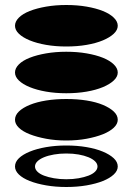

<svg xmlns="http://www.w3.org/2000/svg" viewBox="-20 -751 520 768"><path d="M40 -85Q40 -103 55.5 -118Q71 -133 99 -144.5Q127 -156 164.5 -162.5Q202 -169 245 -169Q289 -169 326.5 -162.5Q364 -156 391.5 -144.5Q419 -133 435 -118Q451 -103 451 -85Q451 -68 435 -53Q419 -38 391.5 -27Q364 -16 326.5 -9.5Q289 -3 245 -3Q202 -3 164.5 -9.5Q127 -16 99 -27Q71 -38 55.5 -53Q40 -68 40 -85ZM120 -85Q120 -74 129.5 -64.5Q139 -55 156 -48.5Q173 -42 196 -38Q219 -34 245 -34Q272 -34 294.5 -38Q317 -42 334 -48.5Q351 -55 360.5 -64.5Q370 -74 370 -85Q370 -96 360.5 -105.5Q351 -115 334 -122Q317 -129 294.5 -133Q272 -137 245 -137Q219 -137 196 -133Q173 -129 156 -122Q139 -115 129.5 -105.5Q120 -96 120 -85ZM40 -272Q40 -290 55.5 -305Q71 -320 99 -331.5Q127 -343 164.5 -349Q202 -355 245 -355Q289 -355 326.5 -349Q364 -343 391.5 -331.5Q419 -320 435 -305Q451 -290 451 -272Q451 -255 435 -240Q419 -225 391.5 -214Q364 -203 326.5 -196Q289 -189 245 -189Q202 -189 164.5 -196Q127 -203 99 -214Q71 -225 55.5 -240Q40 -255 40 -272ZM40 -461Q40 -478 55.5 -493.5Q71 -509 99 -520Q127 -531 164.5 -537.5Q202 -544 245 -544Q289 -544 326.5 -537.5Q364 -531 391.5 -520Q419 -509 435 -493.5Q451 -478 451 -461Q451 -444 435 -429Q419 -414 391.5 -402.5Q364 -391 326.5 -384.5Q289 -378 245 -378Q202 -378 164.5 -384.5Q127 -391 99 -402.5Q71 -414 55.5 -429Q40 -444 40 -461ZM40 -648Q40 -665 55.5 -680.5Q71 -696 99 -707Q127 -718 164.5 -724.5Q202 -731 245 -731Q289 -731 326.5 -724.5Q364 -718 391.5 -707Q419 -696 435 -680.5Q451 -665 451 -648Q451 -631 435 -616Q419 -601 391.5 -589.5Q364 -578 326.5 -571.5Q289 -565 245 -565Q202 -565 164.5 -571.5Q127 -578 99 -589.5Q71 -601 55.5 -616Q40 -631 40 -648Z"/></svg>

Font: binaryvertical115
Style: Book
Weight: 400
Designer: Jelle Bosma - Monotype Design Team
Foundry: Monotype Imaging Inc.
Version: Version 2.003